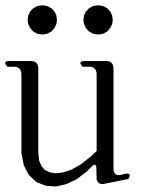

<svg xmlns="http://www.w3.org/2000/svg" viewBox="-27 -716 547 723"><path d="M400.4 -81.1Q400.4 -51.8 428.7 -57.6L443.4 -61.5Q471.7 -66.4 456.1 -42L363.3 -23.4Q343.8 -19.5 336.9 -40L335.9 -79.1Q335.9 -108.4 316.4 -86.9L299.8 -70.3L261.7 -41L222.7 -22.5L183.6 -13.7L145.5 -16.6L110.4 -30.3L81.1 -57.6L62.5 -93.8L53.7 -139.6V-435.5Q53.7 -464.8 24.4 -464.8H1Q-19.5 -486.3 9.8 -486.3H88.9Q117.2 -486.3 117.2 -457V-141.6L120.1 -112.3L128.9 -90.8L141.6 -76.2L159.2 -67.4L181.6 -63.5L210 -66.4L242.2 -77.1L278.3 -97.7L315.4 -127L336.9 -147.5V-435.5Q336.9 -464.8 307.6 -464.8H284.2Q263.7 -486.3 293 -486.3H372.1Q400.4 -486.3 400.4 -457ZM97.7 -597.7 85.9 -611.3 79.1 -626 77.1 -640.6 79.1 -657.2 85.9 -671.9 97.7 -684.6 113.3 -693.4 132.8 -696.3 150.4 -693.4 167 -684.6 178.7 -671.9 185.5 -657.2 187.5 -640.6 185.5 -626 178.7 -611.3 167 -597.7 150.4 -588.9 132.8 -585.9 113.3 -588.9ZM307.6 -597.7 295.9 -611.3 289.1 -626 287.1 -640.6 289.1 -657.2 295.9 -671.9 307.6 -684.6 323.2 -693.4 342.8 -696.3 361.3 -693.4 377 -684.6 388.7 -671.9 395.5 -657.2 397.5 -640.6 395.5 -626 388.7 -611.3 377 -597.7 361.3 -588.9 342.8 -585.9 323.2 -588.9Z"/></svg>

Font: B2 Hana
Style: Regular
Weight: 500
Version: 2020-08-05; (max)